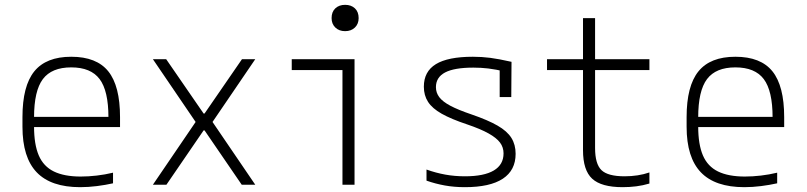

<svg xmlns="http://www.w3.org/2000/svg" viewBox="-20 -765 3340 795"><path d="M312 10Q191 10 132 -51.5Q73 -113 73 -240V-280Q73 -409 122 -469.5Q171 -530 275 -530Q380 -530 428.5 -469.5Q477 -409 477 -280V-239H98V-281H444L429 -265V-279Q429 -389 392.5 -437.5Q356 -486 275 -486Q194 -486 157.5 -437.5Q121 -389 121 -279V-241Q121 -167 140.5 -121.5Q160 -76 203 -55Q246 -34 314 -34Q346 -34 380.5 -38Q415 -42 448 -50V-6Q417 1 381.5 5.5Q346 10 312 10Z M613 0 790 -260 613 -520H668L823 -295H827L982 -520H1037L860 -260L1037 0H981L827 -225H823L669 0Z M1398 0V-475H1188V-520H1448V0ZM1409 -636Q1384 -636 1368.5 -651Q1353 -666 1353 -690Q1353 -716 1368.5 -730.5Q1384 -745 1409 -745Q1434 -745 1449.5 -730.5Q1465 -716 1465 -690Q1465 -666 1449.5 -651Q1434 -636 1409 -636Z M1905 10Q1861 10 1822 3Q1783 -4 1746 -17V-63Q1785 -49 1824 -42Q1863 -35 1905 -35Q1984 -35 2024.5 -59Q2065 -83 2065 -130Q2065 -155 2050.5 -174.5Q2036 -194 2003 -212.5Q1970 -231 1914 -250Q1848 -272 1809 -294Q1770 -316 1752.5 -343Q1735 -370 1735 -406Q1735 -469 1785 -499.5Q1835 -530 1938 -530Q1975 -530 2010 -525.5Q2045 -521 2098 -509L2097 -363H2049V-502L2075 -468Q2031 -478 2001.5 -481.5Q1972 -485 1940 -485Q1861 -485 1823 -465Q1785 -445 1785 -404Q1785 -381 1799 -362.5Q1813 -344 1845 -327Q1877 -310 1933 -291Q2000 -268 2040 -245Q2080 -222 2097.5 -194Q2115 -166 2115 -128Q2115 -60 2062 -25Q2009 10 1905 10Z M2558 10Q2470 10 2432 -25Q2394 -60 2394 -143V-475H2245V-520H2394V-690H2444V-520H2669V-475H2444V-152Q2444 -86 2470.5 -60.5Q2497 -35 2566 -35Q2594 -35 2620 -39Q2646 -43 2669 -51V-5Q2642 3 2614.5 6.5Q2587 10 2558 10Z M3062 10Q2941 10 2882 -51.5Q2823 -113 2823 -240V-280Q2823 -409 2872 -469.5Q2921 -530 3025 -530Q3130 -530 3178.5 -469.5Q3227 -409 3227 -280V-239H2848V-281H3194L3179 -265V-279Q3179 -389 3142.5 -437.5Q3106 -486 3025 -486Q2944 -486 2907.5 -437.5Q2871 -389 2871 -279V-241Q2871 -167 2890.5 -121.5Q2910 -76 2953 -55Q2996 -34 3064 -34Q3096 -34 3130.5 -38Q3165 -42 3198 -50V-6Q3167 1 3131.5 5.5Q3096 10 3062 10Z"/></svg>

Font: M PLUS Code Latin SemiExpanded Light
Style: Regular
Weight: 300
Width: 6
Designer: Coji Morishita
Foundry: UNDERFOREST DESIGN
Version: Version 1.002; ttfautohint (v1.8.3)